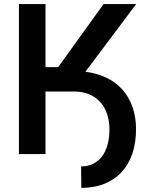

<svg xmlns="http://www.w3.org/2000/svg" viewBox="-20 -747 729 931"><path d="M71.7 -727.3H200.6V-421.5H262.1L482.2 -727.3H640.3L394.2 -399.1Q451.7 -391.7 497.3 -369.5Q543 -347.3 574.4 -311.6Q605.8 -275.9 622.7 -227.8Q639.6 -179.7 639.6 -120.7Q639.6 -54.3 621.4 -1.4Q603.3 51.5 569.1 88.2Q534.8 125 485.4 144.5Q436.1 164.1 374.3 164.1L373.2 60Q404.8 60 430.2 47.9Q455.6 35.9 473.4 13.1Q491.1 -9.6 500.7 -42.3Q510.3 -74.9 510.7 -115.8Q511 -159.4 499.3 -194.2Q487.6 -229 465.2 -253.2Q442.8 -277.3 410.9 -290.3Q378.9 -303.3 338.8 -303.3H200.6V0H71.7Z"/></svg>

Font: Interop SemBd
Style: Regular
Weight: 600
Designer: Rasmus Andersson, Google, Jang Haemin
Foundry: jhaemin
Version: Version 1.008